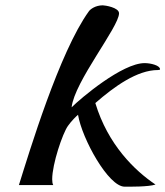

<svg xmlns="http://www.w3.org/2000/svg" viewBox="-20 -695 621 721"><path d="M573 -432C578 -432 581 -433 581 -435C581 -449 547 -458 523 -458C439 -458 283 -326 249 -292C259 -388 427 -594 427 -645C427 -667 374 -675 366 -675C338 -675 319 -660 314 -653C203 -500 89 -121 51 0H180C177 -5 176 -13 176 -22C176 -79 215 -194 235 -222C248 -241 269 -261 273 -264C288 -174 387 6 448 6C466 6 537 7 564 -2C486 -54 385 -152 338 -308C409 -370 495 -432 573 -432Z"/></svg>

Font: Playball
Style: Regular
Weight: 400
Designer: Robert E. Leuschke
Foundry: Robert E. Leuschke
Version: Version 1.001